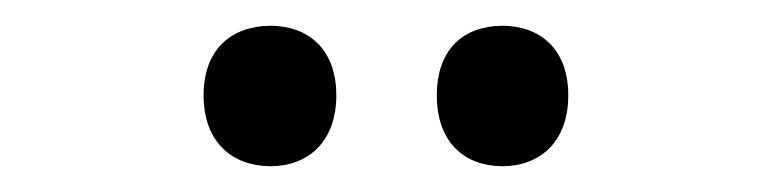

<svg xmlns="http://www.w3.org/2000/svg" viewBox="-20 -846 602 149"><path d="M138 -772C138 -735 161 -717 190 -717C218 -717 241 -735 241 -772C241 -809 218 -826 190 -826C161 -826 138 -809 138 -772ZM319 -772C319 -735 341 -717 370 -717C398 -717 421 -735 421 -772C421 -809 398 -826 370 -826C341 -826 319 -809 319 -772Z"/></svg>

Font: Noto Sans Kannada UI SemiCondensed Medium
Style: Regular
Weight: 500
Width: 4
Designer: Jelle Bosma - Monotype Design Team
Foundry: Monotype Imaging Inc.
Version: Version 2.005